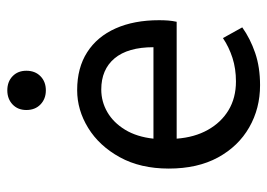

<svg xmlns="http://www.w3.org/2000/svg" viewBox="-125 -609 746 536"><g transform="rotate(-90 248.0 -341.0)"><path d="M278.1 12Q213.2 12 160.4 -18.3Q107.5 -48.6 76.4 -105.5Q45.4 -162.5 45.4 -242.9Q45.4 -322.1 77.1 -379.6Q108.7 -437 158.8 -467.8Q208.8 -498.6 264.3 -498.6Q326.7 -498.6 370.2 -470.6Q413.8 -442.7 436.7 -391.2Q459.6 -339.8 459.6 -270Q459.6 -256.3 458.7 -244.6Q457.8 -232.9 455.2 -220.8H128.9Q132.6 -170.9 153.4 -133.8Q174.1 -96.7 208.4 -76Q242.8 -55.3 288.7 -55.3Q324.2 -55.3 354.4 -65Q384.7 -74.8 409.7 -91.6L439.6 -37.7Q408.3 -15.4 368.4 -1.7Q328.5 12 278.1 12ZM128.9 -285.6H384.2Q384.2 -357 353.1 -394.2Q321.9 -431.3 266.1 -431.3Q232.3 -431.3 202.9 -414.3Q173.5 -397.2 153.7 -364.6Q133.9 -331.9 128.9 -285.6ZM263.7 -586Q240 -586 224.4 -601Q208.9 -616 208.9 -640.4Q208.9 -664.2 224.4 -678.9Q240 -693.6 263.7 -693.6Q288 -693.6 303.2 -678.9Q318.5 -664.2 318.5 -640.4Q318.5 -616 303.2 -601Q288 -586 263.7 -586Z"/></g></svg>

Font: Source Sans Variable
Style: Regular
Weight: 200
Designer: Paul D. Hunt
Foundry: Adobe Systems Incorporated
Version: Version 3.006;hotconv 1.0.111;makeotfexe 2.5.65597